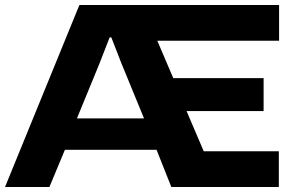

<svg xmlns="http://www.w3.org/2000/svg" viewBox="-26 -749 1179 769"><path d="M-5.9 0 292 -729H1091.8V-585.9H604L668 -436H1029.8V-304.2H721.2L790 -143.1H1090.8V0H660.2L601.1 -148.9H233.9L171.9 0ZM282.2 -274.9H550.8L460 -496.1L419.9 -599.1H413.1L373 -496.1Z"/></svg>

Font: Hubot Sans Expanded
Style: Bold
Weight: 700
Width: 7
Designer: Deni Anggara
Foundry: GitHub
Version: Version 1.001;gftools[0.9.31]